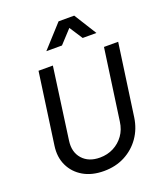

<svg xmlns="http://www.w3.org/2000/svg" viewBox="-178 -1118 1061 1246"><g transform="rotate(-20 353.0 -495.0)"><path d="M323 12Q240 12 181 -22.5Q122 -57 93.5 -117Q65 -177 76 -253L145 -745H244L176 -252Q165 -175 207.5 -127Q250 -79 328 -79Q380 -79 422.5 -101Q465 -123 493 -162Q521 -201 528 -254L597 -745H695L625 -248Q614 -172 573 -113.5Q532 -55 468 -21.5Q404 12 323 12ZM236 -847 377 -1002H485L582 -847H487L428 -938L344 -847Z"/></g></svg>

Font: Plus Jakarta Sans Medium
Style: Italic
Weight: 500
Italic angle: -8°
Designer: Gumpita Rahayu
Foundry: Tokotype
Version: Version 2.071; ttfautohint (v1.8.4.7-5d5b);gftools[0.9.29]